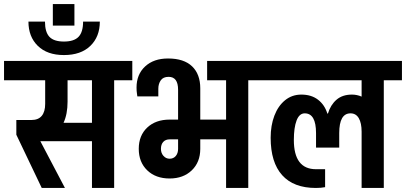

<svg xmlns="http://www.w3.org/2000/svg" viewBox="-30 -932 2013 952"><path d="M626 -534H536V0H426V-232H170L292 0H177L51 -264V-337H126Q160 -337 177 -357.5Q194 -378 194 -417V-534H-10V-630H626ZM426 -534H305V-428Q305 -366 285 -323H426Z M232 -912H339V-805H232ZM287 -659Q204 -659 157.5 -704.5Q111 -750 111 -825H193Q193 -773 215 -749.5Q237 -726 287 -726Q337 -726 359.5 -749.5Q382 -773 382 -825H465Q465 -750 418 -704.5Q371 -659 287 -659Z M1290 -534H1201V0H1091V-241H963V-194Q963 -128 921 -87.5Q879 -47 811 -47Q742 -47 700 -87.5Q658 -128 658 -194Q658 -260 700 -299.5Q742 -339 811 -339H853V-487Q853 -551 806 -551Q779 -551 767 -533.5Q755 -516 755 -492V-454H651Q651 -457 649 -468.5Q647 -480 647 -498Q647 -563 689.5 -602.5Q732 -642 803 -642Q882 -642 922.5 -603Q963 -564 963 -494V-339H1091V-534H997V-630H1290ZM853 -241H811Q791 -241 779.5 -228.5Q768 -216 768 -194Q768 -173 780.5 -159Q793 -145 811 -145Q830 -145 841.5 -158.5Q853 -172 853 -194Z M1963 -534H1873V0H1763V-279Q1763 -322 1749 -346Q1735 -370 1708 -370Q1652 -370 1652 -272V-200H1537V-272Q1537 -370 1481 -370Q1454 -370 1440.5 -334.5Q1427 -299 1427 -238Q1427 -93 1537 -93H1582V-4Q1562 0 1536 0Q1426 0 1369 -63.5Q1312 -127 1312 -249Q1312 -310 1330.5 -358.5Q1349 -407 1383.5 -435Q1418 -463 1464 -463Q1514 -463 1547 -437.5Q1580 -412 1593 -369H1596Q1609 -412 1638.5 -437.5Q1668 -463 1715 -463Q1740 -463 1763 -453V-534H1270V-630H1963Z"/></svg>

Font: Pragati Narrow
Style: Bold
Weight: 700
Designer: Hector Gatti, Marcela Romero, Pablo Cosgaya and Nicolas Silva
Foundry: Omnibus-Type
Version: Version 1.010; ttfautohint (v1.3)